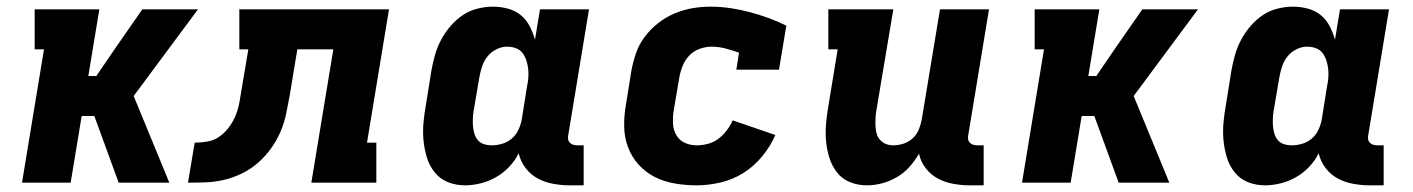

<svg xmlns="http://www.w3.org/2000/svg" viewBox="-20 -548 4240 576"><path d="M46 0 112 -400H84V-520H278L245 -320H269L327 -405L407 -520H574L381 -260L488 0H336L263 -200H225L192 0Z M544 0 564 -120Q583 -120 603 -123.5Q623 -127 639.5 -139Q656 -151 668.5 -168.5Q681 -186 688 -204.5Q695 -223 698.5 -242.5Q702 -262 705 -281L725 -400H698V-520H1147L1081 -120H1109V0H914L980 -400H872L849 -261Q844 -234 838.5 -207Q833 -180 822 -154Q811 -128 794 -104Q777 -80 755 -60.5Q733 -41 706.5 -28Q680 -15 652.5 -8.5Q625 -2 598 -1Q571 0 544 0Z M1375 8Q1348 8 1324 -1.5Q1300 -11 1284 -31Q1268 -51 1260.5 -76Q1253 -101 1250.5 -127Q1248 -153 1250.5 -180.5Q1253 -208 1258 -235L1274 -335Q1278 -358 1284.5 -381.5Q1291 -405 1302.5 -427Q1314 -449 1330.5 -468.5Q1347 -488 1367.5 -502Q1388 -516 1412 -522Q1436 -528 1459 -528Q1482 -528 1504 -522Q1526 -516 1542.5 -502.5Q1559 -489 1569 -469.5Q1579 -450 1585 -429L1600 -520H1747L1685 -144Q1683 -137 1684 -131Q1685 -125 1689 -120.5Q1693 -116 1699 -114Q1705 -112 1711 -112H1731V8H1691Q1665 8 1640 3.5Q1615 -1 1593.5 -12.5Q1572 -24 1557 -43.5Q1542 -63 1536 -88Q1525 -66 1507.5 -47.5Q1490 -29 1468 -16.5Q1446 -4 1422 2Q1398 8 1375 8ZM1455 -112Q1470 -112 1486 -116.5Q1502 -121 1515 -132Q1528 -143 1535 -158Q1542 -173 1545 -188L1561 -288Q1564 -302 1565 -315.5Q1566 -329 1564.5 -342Q1563 -355 1559 -367Q1555 -379 1547.5 -389Q1540 -399 1527.5 -403.5Q1515 -408 1501 -408Q1485 -408 1469 -400Q1453 -392 1442 -378Q1431 -364 1426 -348Q1421 -332 1418 -316L1401 -216Q1399 -204 1398.5 -192Q1398 -180 1399 -168.5Q1400 -157 1403.5 -146Q1407 -135 1414 -127Q1421 -119 1432 -115.5Q1443 -112 1455 -112Z M2070 8Q2037 8 2004.5 2.5Q1972 -3 1944.5 -17Q1917 -31 1896 -54Q1875 -77 1864 -106.5Q1853 -136 1852.5 -169Q1852 -202 1858 -235L1874 -335Q1879 -362 1888 -388.5Q1897 -415 1914.5 -438Q1932 -461 1955 -479Q1978 -497 2004.5 -508Q2031 -519 2058 -523.5Q2085 -528 2111 -528Q2142 -528 2172 -523.5Q2202 -519 2230 -511.5Q2258 -504 2285.5 -494Q2313 -484 2339 -471L2317 -339H2189L2197 -390Q2177 -397 2156.5 -402.5Q2136 -408 2114 -408Q2097 -408 2079 -401.5Q2061 -395 2048 -381.5Q2035 -368 2028 -350.5Q2021 -333 2018 -316L2001 -216Q1998 -196 1999 -177Q2000 -158 2009 -142.5Q2018 -127 2034.5 -119.5Q2051 -112 2070 -112Q2087 -112 2104 -116.5Q2121 -121 2135 -131.5Q2149 -142 2160 -156.5Q2171 -171 2178 -187L2306 -143Q2292 -110 2267 -79.5Q2242 -49 2210 -29Q2178 -9 2141.5 -0.5Q2105 8 2070 8Z M2580 8Q2553 8 2529 -2Q2505 -12 2490 -32Q2475 -52 2467.5 -76.5Q2460 -101 2458 -127.5Q2456 -154 2458.5 -181Q2461 -208 2466 -235L2493 -400H2465V-520H2660L2609 -216Q2607 -204 2606.5 -192.5Q2606 -181 2606.5 -169.5Q2607 -158 2610 -147Q2613 -136 2620.5 -128Q2628 -120 2638 -116Q2648 -112 2660 -112Q2675 -112 2690.5 -117Q2706 -122 2718 -133Q2730 -144 2736 -158.5Q2742 -173 2745 -188L2800 -520H2947L2885 -144Q2883 -137 2884 -131Q2885 -125 2889 -120.5Q2893 -116 2899 -114Q2905 -112 2911 -112H2931V8H2891Q2865 8 2840 3.5Q2815 -1 2793.5 -12.5Q2772 -24 2757 -43.5Q2742 -63 2737 -87Q2725 -66 2708.5 -47.5Q2692 -29 2670.5 -16.5Q2649 -4 2626 2Q2603 8 2580 8Z M3046 0 3112 -400H3084V-520H3278L3245 -320H3269L3327 -405L3407 -520H3574L3381 -260L3488 0H3336L3263 -200H3225L3192 0Z M3775 8Q3748 8 3724 -1.5Q3700 -11 3684 -31Q3668 -51 3660.5 -76Q3653 -101 3650.5 -127Q3648 -153 3650.5 -180.5Q3653 -208 3658 -235L3674 -335Q3678 -358 3684.5 -381.5Q3691 -405 3702.5 -427Q3714 -449 3730.5 -468.5Q3747 -488 3767.5 -502Q3788 -516 3812 -522Q3836 -528 3859 -528Q3882 -528 3904 -522Q3926 -516 3942.5 -502.5Q3959 -489 3969 -469.5Q3979 -450 3985 -429L4000 -520H4147L4085 -144Q4083 -137 4084 -131Q4085 -125 4089 -120.5Q4093 -116 4099 -114Q4105 -112 4111 -112H4131V8H4091Q4065 8 4040 3.5Q4015 -1 3993.5 -12.5Q3972 -24 3957 -43.5Q3942 -63 3936 -88Q3925 -66 3907.5 -47.5Q3890 -29 3868 -16.5Q3846 -4 3822 2Q3798 8 3775 8ZM3855 -112Q3870 -112 3886 -116.5Q3902 -121 3915 -132Q3928 -143 3935 -158Q3942 -173 3945 -188L3961 -288Q3964 -302 3965 -315.5Q3966 -329 3964.5 -342Q3963 -355 3959 -367Q3955 -379 3947.5 -389Q3940 -399 3927.5 -403.5Q3915 -408 3901 -408Q3885 -408 3869 -400Q3853 -392 3842 -378Q3831 -364 3826 -348Q3821 -332 3818 -316L3801 -216Q3799 -204 3798.5 -192Q3798 -180 3799 -168.5Q3800 -157 3803.5 -146Q3807 -135 3814 -127Q3821 -119 3832 -115.5Q3843 -112 3855 -112Z"/></svg>

Font: Iosevka Etoile Heavy
Style: Italic
Weight: 900
Italic angle: -9°
Designer: Belleve Invis
Foundry: Belleve Invis
Version: Version 22.1.2; ttfautohint (v1.8.4)